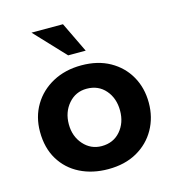

<svg xmlns="http://www.w3.org/2000/svg" viewBox="-99 -727 763 825"><g transform="rotate(-15 282.0 -315.0)"><path d="M40 -220Q40 -286 71 -338Q102 -390 157.5 -420Q213 -450 285 -450Q358 -450 411.5 -420Q465 -390 494.5 -338Q524 -286 524 -220Q524 -155 494.5 -102.5Q465 -50 411 -19.5Q357 11 283 11Q213 11 158 -16.5Q103 -44 71.5 -96Q40 -148 40 -220ZM168 -219Q168 -165 200.5 -128.5Q233 -92 281 -92Q333 -92 364.5 -128.5Q396 -165 396 -219Q396 -274 364.5 -310.5Q333 -347 281 -347Q232 -347 200 -310Q168 -273 168 -219ZM115 -641H255L320 -506H242Z"/></g></svg>

Font: Reem Kufi SemiBold
Style: Regular
Weight: 600
Designer: Khaled Hosny
Version: Version 1.001